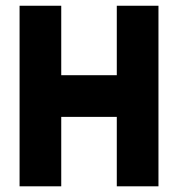

<svg xmlns="http://www.w3.org/2000/svg" viewBox="-20 -655 626 675"><path d="M48.8 -634.8H195.3V-390.6H390.6V-634.8H537.1V0H390.6V-244.1H195.3V0H48.8Z"/></svg>

Font: Audex
Style: Regular
Weight: 400
Designer: GGBotNet
Foundry: GGBotNet
Version: 1.00